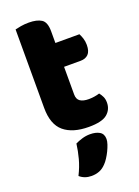

<svg xmlns="http://www.w3.org/2000/svg" viewBox="-159 -660 712 984"><g transform="rotate(-20 197.0 -168.5)"><path d="M222 -167Q222 -141 238.5 -130Q255 -119 285 -119Q300 -119 316 -121.5Q332 -124 344 -128Q353 -117 359.5 -103.5Q366 -90 366 -71Q366 -33 337.5 -9Q309 15 237 15Q149 15 101.5 -25Q54 -65 54 -155V-583Q65 -586 85.5 -589.5Q106 -593 129 -593Q173 -593 197.5 -577.5Q222 -562 222 -512V-448H353Q359 -437 364.5 -420.5Q370 -404 370 -384Q370 -349 354.5 -333.5Q339 -318 313 -318H222ZM243 223Q226 241 206.5 248.5Q187 256 164 256Q126 256 100 233Q121 191 131.5 151.5Q142 112 147 73Q163 65 184.5 58.5Q206 52 228 52Q260 52 280 64Q300 76 300 104Q300 116 294.5 132.5Q289 149 281 165.5Q273 182 263 197.5Q253 213 243 223Z"/></g></svg>

Font: Baloo Bhaina
Style: Regular
Weight: 400
Designer: Manish Minz, Shuchita Grover and Ek Type
Foundry: Ek Type
Version: Version 1.443;PS 1.000;hotconv 16.6.51;makeotf.lib2.5.65220;